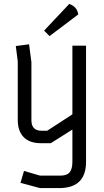

<svg xmlns="http://www.w3.org/2000/svg" viewBox="-20 -734 532 984"><path d="M351 95V-70L240 0H191Q132 0 101.5 -31Q71 -62 71 -120V-419L61 -498L129 -507L141 -415V-118Q141 -64 193 -64H222L351 -148V-500H421V95Q421 230 283 230H185L85 203L103 142L185 166H290Q323 166 337 149Q351 132 351 95ZM206 -577 335 -714Q376 -699 381 -660L234 -549Z"/></svg>

Font: Strong
Style: Regular
Weight: 400
Designer: Roman Shchyukin (Gaslight Type Foundry)
Foundry: Cyreal (www.cyreal.org)
Version: Version 1.001